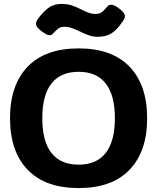

<svg xmlns="http://www.w3.org/2000/svg" viewBox="-20 -941 799 976"><path d="M384 -782Q360 -793 343.5 -799Q327 -805 310 -805Q291 -805 279.5 -798Q268 -791 252 -773Q243 -762 232 -762Q217 -762 188 -785Q163 -804 163 -820Q163 -832 175 -848Q203 -885 229 -903Q255 -921 293 -921Q322 -921 345 -913.5Q368 -906 397 -891Q419 -880 434 -875Q449 -870 464 -870Q483 -870 495 -877.5Q507 -885 523 -905Q532 -917 545 -917Q561 -917 588 -896Q615 -875 615 -859Q615 -848 603 -831Q575 -790 547.5 -772Q520 -754 477 -754Q454 -754 433 -761Q412 -768 384 -782ZM31 -340Q31 -509 120.5 -602Q210 -695 380 -695Q549 -695 638.5 -602Q728 -509 728 -340Q728 -171 638.5 -78Q549 15 380 15Q210 15 120.5 -78Q31 -171 31 -340ZM564 -340Q564 -457 517.5 -516.5Q471 -576 380 -576Q288 -576 241.5 -516.5Q195 -457 195 -340Q195 -223 241.5 -163.5Q288 -104 380 -104Q471 -104 517.5 -163.5Q564 -223 564 -340Z"/></svg>

Font: Mitr Medium
Style: Regular
Weight: 500
Designer: Thanarat Vachiruckul
Foundry: Cadson Demak
Version: Version 1.003